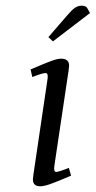

<svg xmlns="http://www.w3.org/2000/svg" viewBox="-20 -651 338 678"><path d="M87.9 -405.8Q142.6 -429.2 163.1 -436.5Q183.6 -443.8 195.8 -443.8Q224.1 -443.8 224.1 -418.9Q224.1 -415.5 222.2 -401.9L171.9 -64.9Q168.9 -43.9 178.2 -43.9Q187.5 -43.9 223.1 -58.1L231 -30.8Q178.7 -8.3 156.7 -0.7Q134.8 6.8 122.1 6.8Q96.2 6.8 96.2 -17.1Q96.2 -21.5 98.1 -35.2L147.9 -372.1Q150.9 -393.1 141.1 -393.1Q129.9 -393.1 94.2 -378.9ZM150.9 -520 217.8 -597.2Q233.4 -615.7 244.4 -623.3Q255.4 -630.9 269 -630.9Q274.4 -630.9 279.1 -629.2Q283.7 -627.4 285.2 -626L287.1 -624L297.9 -605L167 -504.9Z"/></svg>

Font: Dehuti
Style: Italic
Weight: 400
Version: Version 1.2